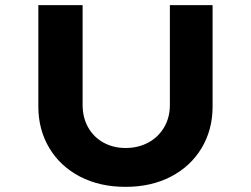

<svg xmlns="http://www.w3.org/2000/svg" viewBox="-20 -720 975 746"><path d="M468 6Q367 6 290.5 -34Q214 -74 171.5 -145Q129 -216 129 -306V-700H301V-312Q301 -263 322.5 -225Q344 -187 382 -166Q420 -145 468 -145Q517 -145 556 -166Q595 -187 617.5 -225Q640 -263 640 -312V-700H806V-306Q806 -216 763.5 -145Q721 -74 644.5 -34Q568 6 468 6Z"/></svg>

Font: Lexend Giga
Style: Bold
Weight: 700
Version: Version 1.007